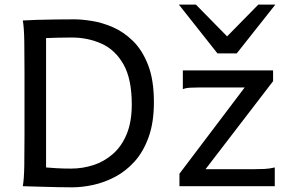

<svg xmlns="http://www.w3.org/2000/svg" viewBox="-20 -801 1248 826"><path d="M85.4 -222.2V-488.3Q85.4 -560.1 84.5 -621.8Q83.5 -683.6 78.1 -712.9Q99.1 -714.4 139.2 -715.6Q179.2 -716.8 223.4 -717.3Q267.6 -717.8 300.3 -717.8Q331.5 -717.8 375.2 -710.9Q418.9 -704.1 465.3 -684.1Q511.7 -664.1 552 -624.8Q592.3 -585.4 617.2 -521.2Q642.1 -457 642.1 -361.3Q642.1 -274.4 619.6 -211.7Q597.2 -148.9 559.6 -106.9Q522 -64.9 475.8 -40.5Q429.7 -16.1 381.6 -5.6Q333.5 4.9 290.5 4.9Q268.1 4.9 230.2 4.2Q192.4 3.4 151.4 2.2Q110.4 1 78.1 0Q83.5 -29.3 84.5 -89.6Q85.4 -149.9 85.4 -222.2ZM178.2 -637.2V-80.6Q195.3 -79.1 223.1 -77.4Q251 -75.7 285.6 -75.7Q335 -75.7 381.3 -90.6Q427.7 -105.5 465.3 -138.2Q502.9 -170.9 524.9 -223.6Q546.9 -276.4 546.9 -351.6Q546.9 -460.9 511.5 -523.7Q476.1 -586.4 417.2 -613Q358.4 -639.6 288.1 -639.6Q264.2 -639.6 230.5 -638.9Q196.8 -638.2 178.2 -637.2ZM766.6 -498H1154.8V-451.7L864.3 -73.2H1074.2Q1095.7 -73.2 1117.9 -74.2Q1140.1 -75.2 1162.1 -80.6V0H752V-53.7L1032.7 -424.8H842.3Q820.8 -424.8 800.5 -423.8Q780.3 -422.9 766.6 -417.5ZM749.5 -781.2H822.8L957 -644.5L1091.3 -781.2H1164.6L998.5 -571.3H915.5Z"/></svg>

Font: Andika LitF DSA DSG
Style: Regular
Weight: 400
Designer: Victor Gaultney, Annie Olsen, Julie Remington, Don Collingsworth, Eric Hays, Becca Hirsbrunner
Foundry: SIL International
Version: Version 6.200 ; LitF DSA DSG; ttfautohint (v1.8.3.10-c5d8)